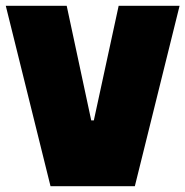

<svg xmlns="http://www.w3.org/2000/svg" viewBox="-20 -645 642 665"><path d="M391 -625H602L447 0H155L0 -625H211L296 -228H305Z"/></svg>

Font: Changa One
Style: Regular
Weight: 400
Designer: Eduardo Rodriguez Tunni
Foundry: Eduardo Rodriguez Tunni
Version: Version 1.003